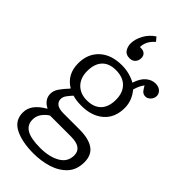

<svg xmlns="http://www.w3.org/2000/svg" viewBox="-310 -853 1150 1150"><g transform="rotate(45 264.5 -278.5)"><path d="M244 230Q147 230 86 199.5Q25 169 25 102Q25 65 47 36Q69 7 112 -18V-21Q89 -32 75.5 -51Q62 -70 62 -95Q62 -120 78 -144Q94 -168 125 -201V-204Q51 -249 51 -342Q51 -422 103 -470.5Q155 -519 246 -519Q279 -519 310 -510.5Q341 -502 363 -489Q379 -539 406.5 -561.5Q434 -584 464 -584Q492 -584 507.5 -569.5Q523 -555 523 -536Q523 -516 508.5 -500.5Q494 -485 476 -485Q464 -485 455 -490.5Q446 -496 437 -511L426 -529Q406 -504 395 -463Q415 -440 426.5 -411Q438 -382 438 -350Q438 -267 385 -221Q332 -175 245 -175Q221 -175 202.5 -177.5Q184 -180 169 -185Q153 -168 140.5 -151Q128 -134 128 -115Q128 -94 145.5 -80.5Q163 -67 201 -67H338Q415 -67 456 -38.5Q497 -10 497 51Q497 115 460.5 154.5Q424 194 366.5 212Q309 230 244 230ZM245 -221Q303 -221 334.5 -253.5Q366 -286 366 -347Q366 -406 333 -439.5Q300 -473 240 -473Q183 -473 152.5 -440.5Q122 -408 122 -347Q122 -289 155.5 -255Q189 -221 245 -221ZM248 178Q325 178 375 149.5Q425 121 425 65Q425 -1 331 -1H153Q128 15 112 38Q96 61 96 90Q96 135 133 156.5Q170 178 248 178ZM247 -580Q216 -580 202.5 -601Q189 -622 189 -647Q189 -684 210 -723Q231 -762 269 -787L290 -762Q263 -737 253.5 -715Q244 -693 244 -672H253Q274 -672 285.5 -661Q297 -650 297 -631Q297 -610 284 -595Q271 -580 247 -580Z"/></g></svg>

Font: Literata 12pt Light
Style: Regular
Weight: 300
Designer: Latin by Veronika Burian and Jose Scaglione. Greek by Irene Vlachou. Cyrillic by Vera Evstafieva.
Foundry: TypeTogether
Version: Version 3.002